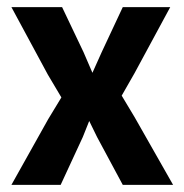

<svg xmlns="http://www.w3.org/2000/svg" viewBox="-20 -518 515 538"><path d="M12 0 115 -184 152 -245 114 -309 12 -498H154L214 -372L239 -314L265 -372L324 -498H457L357 -313L321 -250L357 -190L465 0H324L252 -134L230 -179L212 -134L150 0Z"/></svg>

Font: Alatsi
Style: Regular
Weight: 400
Designer: Spyros Zevelakis, Eben Sorkin
Foundry: www.sorkintype.com
Version: Version 1.008; ttfautohint (v1.8.4.7-5d5b)